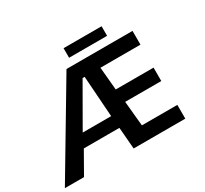

<svg xmlns="http://www.w3.org/2000/svg" viewBox="-176 -1090 1423 1333"><g transform="rotate(-30 536.0 -423.0)"><path d="M772.5 -769.5V-846.2H467.8V-769.5ZM478.5 -600.6H495.1L518.1 -272.5H290ZM143.1 0 241.7 -173.3H526.9L541 0H955.1V-110.4H670.9L651.9 -309.6H941.4V-417H638.2L621.6 -600.6H942.4V-710.9H413.1L-10.3 0Z"/></g></svg>

Font: Ride
Style: Bold
Weight: 700
Version: Version 3.000